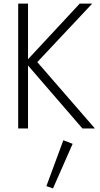

<svg xmlns="http://www.w3.org/2000/svg" viewBox="-20 -720 560 1076"><path d="M335 66 387 86 277 336 240 323ZM427 -700H497L189 -372L512 0H442L137 -353V0H82V-700H137V-388Z"/></svg>

Font: Renner* Light
Style: Light
Weight: 300
Version: Version 003.000 ; ttfautohint (v0.97) -l 8 -r 50 -G 200 -x 1